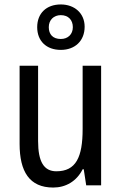

<svg xmlns="http://www.w3.org/2000/svg" viewBox="-20 -832 545 862"><path d="M253 -608C317 -608 360 -649 360 -712C360 -773 314 -812 253 -812C188 -812 147 -772 147 -710C147 -648 188 -608 253 -608ZM253 -657C217 -657 199 -678 199 -710C199 -742 221 -764 253 -764C287 -764 307 -742 307 -710C307 -678 285 -657 253 -657ZM434 -537H351V-253C351 -126 321 -63 233 -63C177 -63 151 -106 151 -199V-537H68V-186C68 -62 112 10 219 10C275 10 324 -18 351 -72H356L367 0H434Z"/></svg>

Font: Noto Sans Telugu Condensed
Style: Regular
Weight: 400
Width: 3
Designer: Jelle Bosma - Monotype Design Team
Foundry: Monotype Imaging Inc.
Version: Version 2.005